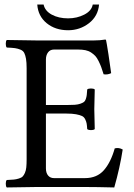

<svg xmlns="http://www.w3.org/2000/svg" viewBox="-20 -823 589 845"><path d="M416 -803.2Q411.6 -752 371.6 -720.9Q331.5 -689.9 279.8 -689.9Q223.6 -689.9 185.5 -720.9Q147.5 -752 144 -803.2H171.9Q177.7 -774.9 208 -758.5Q238.3 -742.2 279.8 -742.2Q318.8 -742.2 351.1 -758.8Q383.3 -775.4 388.2 -803.2ZM272.9 -360.8Q294.9 -360.8 309.1 -361.8Q323.2 -362.8 333.5 -366.5Q343.8 -370.1 349.1 -374Q354.5 -377.9 357.7 -387.2Q360.8 -396.5 361.8 -404.8Q362.8 -413.1 363.8 -429.2Q368.2 -433.6 380.4 -433.6Q392.6 -433.6 397 -429.2Q395 -369.6 395 -342.8Q395 -325.2 397 -254.9Q392.6 -250.5 380.4 -250.5Q368.2 -250.5 363.8 -254.9Q362.8 -271.5 361.3 -279.5Q359.9 -287.6 355 -297.9Q350.1 -308.1 340.8 -312.5Q331.5 -316.9 314.7 -320.1Q297.9 -323.2 272.9 -323.2H182.1V-82Q182.1 -62 191.7 -50.5Q201.2 -39.1 217.8 -39.1H354Q406.7 -39.1 437.3 -74Q467.8 -108.9 484.9 -169.9Q502.9 -174.8 520 -165Q507.8 -85.4 482.9 2Q402.8 0 355 0H140.1Q58.6 1 9.8 2Q5.4 -2.4 5.4 -14.4Q5.4 -26.4 9.8 -30.8Q29.8 -31.7 40.8 -32.7Q51.8 -33.7 63.2 -37.4Q74.7 -41 79.8 -46.4Q85 -51.8 89.6 -62Q94.2 -72.3 95.7 -86.4Q97.2 -100.6 97.2 -122.1V-522.9Q97.2 -548.3 94.5 -564Q91.8 -579.6 86.9 -589.6Q82 -599.6 70.1 -604.5Q58.1 -609.4 45.9 -611.1Q33.7 -612.8 9.8 -613.8Q5.4 -618.2 5.4 -630.4Q5.4 -642.6 9.8 -647L139.2 -645H394Q419.9 -645 442.9 -648.9Q446.8 -648.9 446.8 -646Q448.7 -639.2 457.3 -584Q465.8 -528.8 469.2 -501Q453.6 -493.2 436 -496.1Q429.7 -516.6 425.3 -528.3Q420.9 -540 413.8 -554.4Q406.7 -568.8 399.4 -576.7Q392.1 -584.5 381.1 -591.8Q370.1 -599.1 356 -602.1Q341.8 -605 323.2 -605H217.8Q200.7 -605 191.4 -592.5Q182.1 -580.1 182.1 -561V-360.8Z"/></svg>

Font: Linux Libertine G
Style: Regular
Weight: 400
Designer: Philipp H. Poll
Foundry: Philipp H. Poll
Version: Version 4.7.5